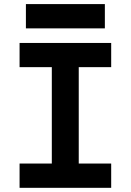

<svg xmlns="http://www.w3.org/2000/svg" viewBox="-20 -899 626 919"><path d="M73.7 0V-116.2H228V-577.6H73.7V-693.4H512.2V-577.6H356.9V-116.2H512.2V0ZM104 -763.2V-879.4H481.9V-763.2Z"/></svg>

Font: CaskaydiaMono NF
Style: Bold
Weight: 700
Designer: Aaron Bell
Foundry: Saja Typeworks
Version: Version 2111.001; ttfautohint (v1.8.4);Nerd Fonts 3.1.1